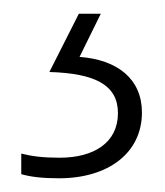

<svg xmlns="http://www.w3.org/2000/svg" viewBox="-20 -20 240 280"><path d="M187 144C187 95 151 67 96 63L127 0H95L52 85C119 87 152 104 152 145C152 188 117 210 67 210C43 210 27 208 11 204V234C25 238 42 240 66 240C138 240 187 203 187 144Z"/></svg>

Font: Noto Sans Canadian Aboriginal ExtraLight
Style: Regular
Weight: 200
Designer: Monotype Design Team, Typotheque's Kevin King
Foundry: Monotype Imaging Inc.
Version: Version 2.004